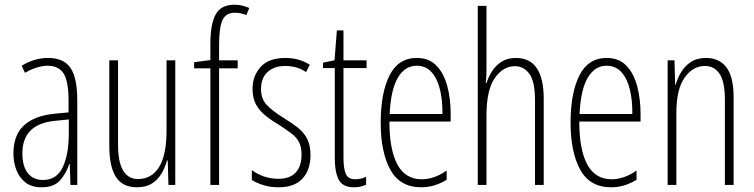

<svg xmlns="http://www.w3.org/2000/svg" viewBox="-20 -785 3202 815"><path d="M184 -539Q250 -539 279 -497Q308 -455 308 -359V0H279L276 -89H274Q262 -51 236 -20.5Q210 10 156 10Q114 10 88 -10.5Q62 -31 49.5 -63.5Q37 -96 37 -133Q37 -212 82 -253Q127 -294 210 -302L271 -308V-356Q271 -440 250 -473Q229 -506 182 -506Q163 -506 138.5 -499Q114 -492 86 -476L72 -506Q126 -539 184 -539ZM212 -272Q75 -258 75 -134Q75 -79 98 -50Q121 -21 162 -21Q221 -21 246.5 -75.5Q272 -130 272 -218V-278Z M724 -529V0H695L692 -104H689Q681 -75 666 -49Q651 -23 625.5 -6.5Q600 10 561 10Q500 10 472 -34Q444 -78 444 -165V-529H481V-174Q481 -96 503 -60.5Q525 -25 566 -25Q623 -25 655 -75.5Q687 -126 687 -233V-529Z M989 -495H910V0H873V-495H804V-521L873 -530V-598Q873 -683 895.5 -724Q918 -765 976 -765Q994 -765 1009.5 -761Q1025 -757 1038 -751L1026 -721Q1014 -726 1001.5 -728.5Q989 -731 977 -731Q939 -731 924.5 -700Q910 -669 910 -593V-529H989Z M1298 -127Q1298 -64 1264 -27Q1230 10 1163 10Q1126 10 1097 0.5Q1068 -9 1049 -21V-63Q1071 -46 1100.5 -36Q1130 -26 1162 -26Q1211 -26 1235.5 -53Q1260 -80 1260 -128Q1260 -160 1249.5 -181Q1239 -202 1218.5 -217.5Q1198 -233 1169 -252Q1135 -272 1108.5 -293Q1082 -314 1067 -341Q1052 -368 1052 -408Q1052 -463 1086.5 -501Q1121 -539 1191 -539Q1251 -539 1295 -510L1279 -479Q1242 -505 1190 -505Q1144 -505 1116 -479.5Q1088 -454 1088 -407Q1088 -366 1111.5 -340.5Q1135 -315 1183 -285Q1216 -265 1242 -245Q1268 -225 1283 -197.5Q1298 -170 1298 -127Z M1488 -24Q1501 -24 1513 -27Q1525 -30 1534 -35V-1Q1523 4 1510.5 7Q1498 10 1482 10Q1435 10 1418 -22Q1401 -54 1401 -116V-496H1351V-519L1400 -529L1410 -656H1438V-529H1536V-496H1438V-115Q1438 -69 1448 -46.5Q1458 -24 1488 -24Z M1749 -539Q1802 -539 1833.5 -505.5Q1865 -472 1879 -418Q1893 -364 1893 -303V-269H1633Q1633 -149 1667 -86.5Q1701 -24 1770 -24Q1823 -24 1876 -61V-22Q1854 -8 1826.5 1Q1799 10 1768 10Q1678 10 1637 -64.5Q1596 -139 1596 -264Q1596 -391 1633.5 -465Q1671 -539 1749 -539ZM1749 -506Q1699 -506 1669 -455.5Q1639 -405 1634 -301H1858Q1859 -357 1848 -403.5Q1837 -450 1812.5 -478Q1788 -506 1749 -506Z M2045 -503Q2045 -480 2044.5 -464.5Q2044 -449 2042 -432H2045Q2053 -458 2068.5 -482.5Q2084 -507 2109 -523Q2134 -539 2170 -539Q2288 -539 2288 -366V0H2251V-358Q2251 -438 2227.5 -471Q2204 -504 2165 -504Q2116 -504 2080.5 -454Q2045 -404 2045 -294V0H2008V-760H2045Z M2555 -539Q2608 -539 2639.5 -505.5Q2671 -472 2685 -418Q2699 -364 2699 -303V-269H2439Q2439 -149 2473 -86.5Q2507 -24 2576 -24Q2629 -24 2682 -61V-22Q2660 -8 2632.5 1Q2605 10 2574 10Q2484 10 2443 -64.5Q2402 -139 2402 -264Q2402 -391 2439.5 -465Q2477 -539 2555 -539ZM2555 -506Q2505 -506 2475 -455.5Q2445 -405 2440 -301H2664Q2665 -357 2654 -403.5Q2643 -450 2618.5 -478Q2594 -506 2555 -506Z M2977 -539Q3033 -539 3063.5 -499Q3094 -459 3094 -373V0H3057V-362Q3057 -438 3034.5 -471.5Q3012 -505 2973 -505Q2921 -505 2886 -455.5Q2851 -406 2851 -305V0H2814V-529H2843L2846 -425H2848Q2856 -454 2872 -480Q2888 -506 2913.5 -522.5Q2939 -539 2977 -539Z"/></svg>

Font: Noto Sans Lao Looped ExtraCondensed ExtraLight
Style: Regular
Weight: 200
Width: 2
Designer: Mark Frömberg, Ben Mitchell
Foundry: The Fontpad Ltd
Version: Version 1.002; ttfautohint (v1.8.4.7-5d5b)